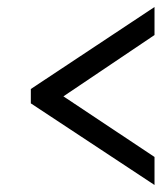

<svg xmlns="http://www.w3.org/2000/svg" viewBox="-20 -632 465 548"><path d="M68 -337V-378L421 -612V-532L161 -357L421 -184V-104Z"/></svg>

Font: Noto Serif CondExtraBold
Style: Italic
Weight: 800
Width: 3
Italic angle: -12°
Designer: Monotype Design Team
Foundry: Monotype Imaging Inc.
Version: Version 1.001